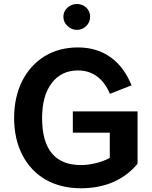

<svg xmlns="http://www.w3.org/2000/svg" viewBox="-20 -957 779 982"><path d="M352.5 -278.3H541.5V-149.4C524.9 -140.1 502.9 -131.3 475.6 -124C447.8 -116.7 420.9 -112.8 394.5 -112.8C261.7 -112.8 195.3 -192.9 195.3 -353.5C195.3 -429.7 211.9 -489.3 244.6 -532.2C277.3 -575.2 321.8 -596.7 378.9 -596.7C458.5 -596.7 512.2 -549.3 542 -477.1L652.8 -520.5C604.5 -641.1 512.2 -714.4 378.9 -714.4C314 -714.4 256.8 -699.2 207.5 -668.9C109.4 -607.9 52.2 -496.1 52.2 -353.5C52.2 -281.7 66.4 -218.8 94.2 -164.6C149.9 -56.6 254.4 5.9 393.1 5.9C523.4 5.9 618.7 -41.5 683.6 -119.6V-387.2H352.5ZM304.2 -871.6C304.2 -853 311 -837.4 325.2 -824.2C338.9 -811 355 -804.2 373.5 -804.2C392.1 -804.2 408.2 -811 421.4 -824.2C434.6 -837.4 440.9 -853 440.9 -871.6C440.9 -889.6 434.6 -905.3 421.4 -918C408.2 -930.2 392.1 -936.5 373.5 -936.5C355 -936.5 338.9 -930.2 325.2 -918C311 -905.3 304.2 -889.6 304.2 -871.6Z"/></svg>

Font: Estedad Bold
Style: Regular
Weight: 700
Designer: Amin Abedi
Version: Version 7.3